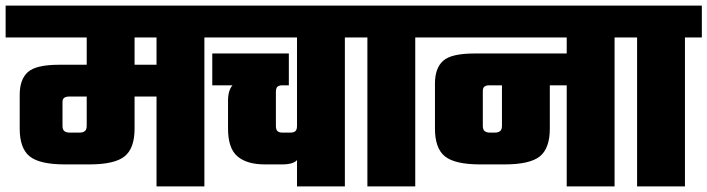

<svg xmlns="http://www.w3.org/2000/svg" viewBox="-40 -662 2513 682"><path d="M268 -560H438V-205Q438 -135 402.5 -106.5Q367 -78 277 -78H191Q101 -78 65.5 -106.5Q30 -135 30 -205V-325Q30 -380 59 -406Q88 -432 170 -432H612V-319H205Q194 -319 188 -314.5Q182 -310 182 -299V-215Q182 -201 189 -196Q196 -191 207 -191H243Q254 -191 261 -196Q268 -201 268 -215ZM516 -552H686V0H516ZM-20 -642H746V-529H-20Z M704 -642H1245V-529H704ZM1015 -592H1185V0H1015ZM714 -472H986V-359H714ZM770 -305Q770 -355 801 -371Q832 -387 881 -387L963 -359Q956 -359 950.5 -357Q945 -355 942.5 -350Q940 -345 940 -335V-215Q940 -201 946 -196Q952 -191 963 -191H992Q1003 -191 1009 -196Q1015 -201 1015 -215L1029 -148Q1029 -114 1017 -96Q1005 -78 962 -78H901Q837 -78 803.5 -106.5Q770 -135 770 -205Z M1265 -552H1435V0H1265ZM1205 -642H1495V-529H1205Z M1973 -552H2143V0H1973ZM1455 -642H2203V-529H1455ZM1913 -205Q1913 -135 1877.5 -106.5Q1842 -78 1752 -78H1666Q1576 -78 1540.5 -106.5Q1505 -135 1505 -205V-365Q1505 -420 1534 -446Q1563 -472 1645 -472H2069V-359H1698Q1687 -359 1681 -354.5Q1675 -350 1675 -339V-215Q1675 -201 1682 -196Q1689 -191 1700 -191H1718Q1729 -191 1736 -196Q1743 -201 1743 -215V-386H1913Z M2223 -552H2393V0H2223ZM2163 -642H2453V-529H2163Z"/></svg>

Font: Teko Light
Style: Bold
Weight: 700
Version: Version 2.000;gftools[0.9.28.dev9+g7d2139d.d20230707]